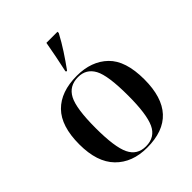

<svg xmlns="http://www.w3.org/2000/svg" viewBox="-223 -925 1064 1064"><g transform="rotate(-45 309.5 -393.0)"><path d="M307 10Q564 10 564 -269Q564 -416 495.5 -482Q427 -548 313 -548Q188 -548 121 -480Q54 -412 54 -269Q54 -130 122.5 -60Q191 10 307 10ZM308 0Q240 0 211 -60Q182 -120 182 -269Q182 -422 212.5 -480Q243 -538 313 -538Q377 -538 407 -482Q437 -426 437 -269Q437 -124 408.5 -62Q380 0 308 0ZM287 -606H295Q327 -650 356 -694.5Q385 -739 410 -786V-796H323Q315 -752 306 -705Q297 -658 287 -614Z"/></g></svg>

Font: Noto Serif Display Semi
Style: Regular
Weight: 600
Designer: Monotype Design Team
Foundry: Monotype Imaging Inc.
Version: Version 1.900